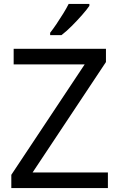

<svg xmlns="http://www.w3.org/2000/svg" viewBox="-20 -964 612 984"><path d="M533 0H38V-68L414 -634H50V-714H523V-646L147 -80H533ZM438 -934Q426 -916 401 -887.5Q376 -859 347.5 -830.5Q319 -802 295 -784H237V-796Q252 -815 269.5 -841Q287 -867 304 -894.5Q321 -922 332 -944H438Z"/></svg>

Font: Noto Sans Avestan
Style: Regular
Weight: 400
Designer: Monotype Design Team
Foundry: Monotype Imaging Inc.
Version: Version 2.003; ttfautohint (v1.8.4.7-5d5b)